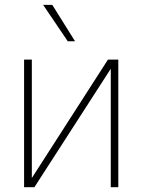

<svg xmlns="http://www.w3.org/2000/svg" viewBox="-20 -778 593 798"><path d="M428.7 -530.3H471.7V0H440.4V-492.2L123 0H80.1V-530.3H112.3V-38.1ZM159.2 -757.8H197.3L292 -606.4H261.7Z"/></svg>

Font: Pretendard GOV Thin
Style: Regular
Weight: 100
Designer: Base glyphs from Inter by Rasmus Andersson; Hangeul glyphs from Noto Sans CJK(Source Han Sans) by Jang Soo-young and Kan
Foundry: Kil Hyung-jin
Version: Version 1.309